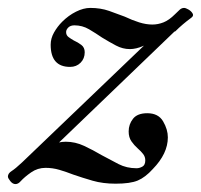

<svg xmlns="http://www.w3.org/2000/svg" viewBox="-66 -459 508 485"><path d="M-27 6Q-34 6 -40 -1.5Q-46 -9 -46 -13Q-46 -21 -36.5 -27Q-27 -33 -10 -49L395 -437L415 -418L-21 1L25 -67Q43 -84 62.5 -92.5Q82 -101 100 -101Q124 -101 146.5 -90.5Q169 -80 191 -67Q213 -55 233.5 -44.5Q254 -34 279 -34Q286 -34 293.5 -38Q301 -42 301 -54Q301 -63 295.5 -70Q290 -77 282 -84Q273 -92 266 -102Q259 -112 259 -127Q259 -145 270 -159Q281 -173 306 -173Q334 -173 346 -152.5Q358 -132 358 -112Q358 -71 320 -32Q301 -11 282 -3Q263 5 226 5Q194 5 168 -2.5Q142 -10 119 -18Q101 -25 84 -30Q67 -35 49 -35Q29 -35 12.5 -23.5Q-4 -12 -14 -1Q-20 6 -27 6ZM111 -290Q62 -290 62 -346Q62 -362 70.5 -377Q79 -392 91 -404Q107 -420 126 -429.5Q145 -439 162 -439Q188 -439 209.5 -431.5Q231 -424 249 -417Q268 -408 285.5 -402.5Q303 -397 319 -397Q333 -397 347 -402.5Q361 -408 376 -423Q383 -430 388 -434.5Q393 -439 399 -439Q403 -439 410 -435Q417 -431 420.5 -425Q424 -419 417 -414Q406 -406 396 -397.5Q386 -389 377 -380L334 -364Q314 -351 296 -343Q278 -335 262 -335Q244 -335 227 -344Q210 -353 192 -364Q176 -375 159 -385Q142 -395 122 -395Q112 -395 106.5 -389.5Q101 -384 101 -378Q101 -370 107 -365.5Q113 -361 120 -357Q131 -352 139.5 -345.5Q148 -339 148 -327Q148 -311 137.5 -300.5Q127 -290 111 -290Z"/></svg>

Font: Ibarra Real Nova Medium
Style: Italic
Weight: 500
Italic angle: -22°
Designer: Jose Maria Ribagorda & Octavio Pardo
Foundry: Octavio Pardo
Version: Version 2.000